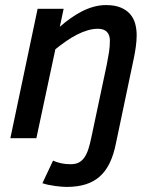

<svg xmlns="http://www.w3.org/2000/svg" viewBox="-20 -547 609 760"><path d="M124 0H21L128.9 -512.2H231.9L216.8 -440.9Q237.3 -459 259.3 -474.6Q281.2 -490.2 304.2 -502Q327.1 -513.7 351.1 -520.3Q375 -526.9 399.9 -526.9Q434.1 -526.9 457.3 -517.3Q480.5 -507.8 494.6 -491.7Q508.8 -475.6 514.9 -453.9Q521 -432.1 521 -407.2Q521 -386.7 517.6 -361.8Q514.2 -336.9 508.8 -312L439 20Q430.2 64.5 414.8 96.9Q399.4 129.4 376 150.6Q352.5 171.9 319.8 182.4Q287.1 192.9 243.2 192.9Q234.9 192.9 223.1 191.9Q211.4 190.9 198.5 189.2Q185.5 187.5 172.4 184.8Q159.2 182.1 147.9 178.2L189.9 88.9Q205.6 95.7 222.4 99.4Q239.3 103 259.8 103Q278.8 103 291.7 96.4Q304.7 89.8 314 76.4Q323.2 63 329.8 43Q336.4 22.9 341.8 -3.9L402.8 -292Q408.2 -319.3 411.6 -341.3Q415 -363.3 415 -386.2Q415 -408.7 403.1 -420.9Q391.1 -433.1 367.2 -433.1Q348.1 -433.1 327.1 -427Q306.2 -420.9 284.7 -409.9Q263.2 -398.9 241.7 -384Q220.2 -369.1 199.2 -352.1Z"/></svg>

Font: Clear Sans Medium
Style: Italic
Weight: 500
Italic angle: -12°
Foundry: Intel Corporation
Version: Version 1.00